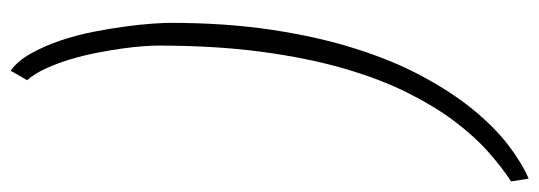

<svg xmlns="http://www.w3.org/2000/svg" viewBox="-409 -503 1019 363"><g transform="rotate(-90 100.5 -321.5)"><path d="M238.8 -509.3Q238.8 -404.3 225.6 -316.9Q212.4 -229.5 189.9 -158.7Q167.5 -87.9 137.9 -33Q108.4 22 75.7 62.3Q43 102.5 9.3 128.7Q-24.4 154.8 -55.7 168.5L-61 135.3Q-34.7 118.2 -5.4 92.3Q23.9 66.4 52.5 28.6Q81.1 -9.3 106.9 -61Q132.8 -112.8 152.6 -181.2Q172.4 -249.5 184.1 -336.7Q195.8 -423.8 195.8 -532.7Q195.8 -542 194.6 -559.8Q193.4 -577.6 190.2 -600.3Q187 -623 182.1 -648.2Q177.2 -673.3 169.9 -697.8Q162.6 -722.2 152.8 -743.7Q143.1 -765.1 130.4 -779.8L148.4 -811Q167 -797.4 180.9 -772.5Q194.8 -747.6 205.1 -717.5Q215.3 -687.5 221.7 -655.3Q228 -623 231.9 -594.2Q235.8 -565.4 237.3 -542.7Q238.8 -520 238.8 -509.3Z"/></g></svg>

Font: Ufes Sans Thin
Style: Italic
Weight: 100
Designer: Ricardo Esteves & Thais Bronze
Foundry: ProDesignUfes - Ricardo Esteves, Thais Bronze
Version: Version 2.0